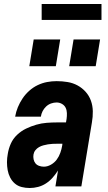

<svg xmlns="http://www.w3.org/2000/svg" viewBox="-20 -935 540 963"><path d="M129 8Q108 8 88.5 3Q69 -2 54.5 -14.5Q40 -27 31 -44.5Q22 -62 18.5 -81.5Q15 -101 15 -121.5Q15 -142 19 -163Q23 -189 34 -214Q45 -239 65.5 -258.5Q86 -278 111 -290Q136 -302 162 -309.5Q188 -317 214.5 -319Q241 -321 266 -321H311L314 -339Q316 -353 315.5 -368Q315 -383 309 -395Q303 -407 290.5 -414Q278 -421 264 -421Q250 -421 236 -416Q222 -411 211 -400.5Q200 -390 193.5 -377Q187 -364 185 -350H56Q60 -374 69.5 -397Q79 -420 93 -441Q107 -462 126.5 -479.5Q146 -497 169 -508Q192 -519 216 -523.5Q240 -528 264 -528Q292 -528 319 -523.5Q346 -519 369 -506.5Q392 -494 409.5 -474.5Q427 -455 436 -430Q445 -405 445.5 -377Q446 -349 441 -321L388 0H258L271 -80Q259 -61 244 -44Q229 -27 210.5 -15Q192 -3 171 2.5Q150 8 129 8ZM200 -99Q218 -99 235.5 -109Q253 -119 264.5 -134.5Q276 -150 282.5 -168.5Q289 -187 292 -205L293 -214H266Q255 -214 243.5 -213.5Q232 -213 220.5 -211Q209 -209 197.5 -206Q186 -203 175.5 -197Q165 -191 157.5 -181.5Q150 -172 148 -160Q146 -148 148.5 -136Q151 -124 158 -115.5Q165 -107 176.5 -103Q188 -99 200 -99ZM460 -603H327L349 -737H482ZM260 -603H127L149 -737H282ZM189 -835V-915H489V-835Z"/></svg>

Font: Iosevka SS04 Heavy
Style: Italic
Weight: 900
Italic angle: -9°
Monospace: yes
Designer: Belleve Invis
Foundry: Belleve Invis
Version: Version 19.0.0; ttfautohint (v1.8.4)